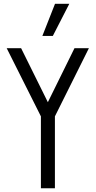

<svg xmlns="http://www.w3.org/2000/svg" viewBox="-20 -1008 512 1028"><path d="M199 0V-385L15.8 -750H93L250 -433H222.5L378.8 -750H456L274 -385V0ZM206.8 -815.5 274.5 -987.5H351L262.8 -815.5Z"/></svg>

Font: Mohave Light
Style: Regular
Weight: 300
Designer: Gumpita Rahayu
Foundry: Tokotype
Version: Version 2.003